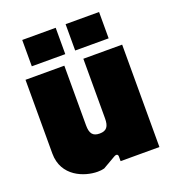

<svg xmlns="http://www.w3.org/2000/svg" viewBox="-130 -801 823 911"><g transform="rotate(-20 281.5 -345.0)"><path d="M208 10C220 10 231 9 242 6L306 -31C320 -39 327 -34 327 -23V0H523V-517H327V-216C327 -175 314 -157 279 -157C244 -157 231 -175 231 -216V-517H35V-145C35 -28 143 10 208 10ZM304 -567H473V-700H304ZM85 -567H254V-700H85Z"/></g></svg>

Font: Finlandica Black
Style: Regular
Weight: 900
Designer: Niklas Ekholm, Juho Hiilivirta, Jaakko Suomalainen
Foundry: Helsinki Type Studio
Version: Version 2.000;Glyphs 3.2 (3202)